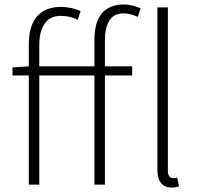

<svg xmlns="http://www.w3.org/2000/svg" viewBox="-20 -827 883 860"><path d="M109 0V-629Q109 -685 126 -722Q143 -759 175 -777.5Q207 -796 251 -796Q274 -796 296.5 -791.5Q319 -787 341 -777L328 -738Q309 -748 289.5 -752Q270 -756 252 -756Q205 -756 180.5 -722Q156 -688 156 -625V0ZM403 0V-650Q403 -703 418 -737.5Q433 -772 462.5 -789.5Q492 -807 533 -807Q552 -807 571.5 -802.5Q591 -798 610 -790L597 -751Q565 -767 533 -767Q490 -767 470 -735Q450 -703 450 -646V0ZM36 -489V-525L110 -530H572V-489ZM749 13Q728 13 713.5 4Q699 -5 692 -23Q685 -41 685 -69V-794H732V-63Q732 -46 738 -37.5Q744 -29 754 -29Q758 -29 762 -29.5Q766 -30 774 -31L782 8Q775 10 767.5 11.5Q760 13 749 13Z"/></svg>

Font: Noto Sans KR ExtraLight
Style: Regular
Weight: 250
Designer: Ryoko NISHIZUKA  (kana, bopomofo & ideographs); Paul D. Hunt (Latin, Greek & Cyrillic); Sandoll Communications , Soo-you
Foundry: Adobe
Version: Version 2.004-H2;hotconv 1.0.118;makeotfexe 2.5.65603